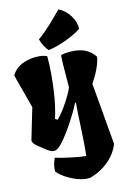

<svg xmlns="http://www.w3.org/2000/svg" viewBox="-111 -908 766 1185"><g transform="rotate(-10 272.0 -316.0)"><path d="M38.1 -79.1C38.1 -53.2 82 -32.2 106 -15.1C125 -1.5 147 10.7 164.6 9.8C173.3 9.3 182.1 5.4 191.9 -2.4C238.8 -42.5 317.4 -192.4 344.2 -261.2L349.1 -259.8C348.1 -168 358.9 -19.5 354.5 75.2C309.1 75.2 209 62.5 161.1 51.8C152.3 81.1 146 98.6 148.9 135.7C170.4 164.1 259.3 213.4 332.5 213.9C339.8 213.9 346.7 213.4 353.5 212.4C439.5 183.1 515.6 111.3 536.6 30.3L469.2 -356.9C516.1 -442.4 520 -477.1 527.3 -512.2L524.9 -510.3C525.9 -513.2 526.4 -515.6 526.4 -518.1C491.7 -559.1 450.7 -577.1 391.1 -577.1C353.5 -577.1 319.3 -570.3 309.1 -563.5C309.1 -547.9 311.5 -500.5 323.2 -360.8C313.5 -324.2 255.9 -211.9 219.2 -176.3L204.6 -183.1C217.3 -242.2 223.1 -288.6 226.6 -348.1C231 -426.3 231 -507.3 224.6 -573.2C181.2 -593.3 39.6 -581.1 3.4 -490.2L79.1 -279.8ZM240.2 -608.9C306.2 -622.1 404.3 -668.5 447.3 -706.1C446.8 -761.2 399.9 -825.7 342.3 -845.7C288.1 -782.2 252.9 -736.3 191.9 -684.6C203.6 -652.3 224.6 -622.1 240.2 -608.9Z"/></g></svg>

Font: Fruktur
Style: Regular
Weight: 400
Designer: Viktoriya Grabowska
Foundry: Viktoriya Grabowska
Version: Version 1.002